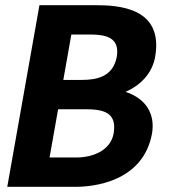

<svg xmlns="http://www.w3.org/2000/svg" viewBox="-20 -720 671 740"><path d="M8 0H273C333 0 532 -16 566 -206C578 -279 545 -339 464 -366C534 -397 569 -449 578 -501C611 -691 437 -700 347 -700H132ZM171 -113 204 -299H306C376 -299 432 -289 418 -206C407 -143 343 -113 273 -113ZM224 -412 255 -587H327C387 -587 443 -576 430 -501C416 -426 356 -412 296 -412Z"/></svg>

Font: Uncut Sans
Style: Bold Italic
Weight: 700
Italic angle: -10°
Designer: Kasper Nordkvist
Foundry: Uncut Type
Version: Version 1.111;FEAKit 1.0